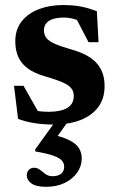

<svg xmlns="http://www.w3.org/2000/svg" viewBox="-20 -480 466 760"><path d="M229 -460Q270 -460 300 -454.2Q330 -448.5 363.5 -435.5L370 -313H330.5L268 -433L314.5 -387.5Q293.5 -399 272.8 -404.8Q252 -410.5 233.5 -410.5Q194 -410.5 174 -397.5Q154 -384.5 154 -360Q154 -342 163.8 -329.5Q173.5 -317 197.2 -306.5Q221 -296 263 -284Q295 -275 319.2 -262.5Q343.5 -250 360 -232.8Q376.5 -215.5 385.2 -192.5Q394 -169.5 394 -139.5Q394 -89 368.2 -55.2Q342.5 -21.5 297 -4.2Q251.5 13 190.5 13Q151.5 13 115.8 7.2Q80 1.5 51.5 -9.5L35.5 -140.5H73L147 -10L76 -54.5Q94 -48 110.2 -44.2Q126.5 -40.5 142.5 -39Q158.5 -37.5 173 -37.5Q220 -37.5 246 -52.8Q272 -68 272 -100Q272 -115.5 265 -126.5Q258 -137.5 243.5 -146Q229 -154.5 207 -162.2Q185 -170 154.5 -179Q114 -191 88.8 -210Q63.5 -229 52 -255.5Q40.5 -282 40.5 -316.5Q40.5 -363 65.5 -395Q90.5 -427 133.2 -443.5Q176 -460 229 -460ZM162.5 259.5Q122.5 259.5 104.2 246Q86 232.5 86 214Q86 201 94 192.5Q102 184 115 184Q128 184 138.2 192.2Q148.5 200.5 160 209Q171.5 217.5 188.5 217.5Q209.5 217.5 221.8 207.8Q234 198 234 179.5Q234 166.5 225.2 156Q216.5 145.5 192 136.5Q167.5 127.5 119.5 119.5V111L217 -24H267L173 107.5L174 50Q226 60.5 254 74.8Q282 89 292.8 107Q303.5 125 303.5 146.5Q303.5 177.5 285.5 203.2Q267.5 229 235.8 244.2Q204 259.5 162.5 259.5Z"/></svg>

Font: Newsreader 16pt 16pt
Style: Bold
Weight: 700
Version: Version 1.003